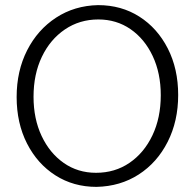

<svg xmlns="http://www.w3.org/2000/svg" viewBox="-20 -716 761 750"><path d="M357 14Q267 14 196.5 -31Q126 -76 85.5 -155.5Q45 -235 45 -337Q45 -439 86 -519.5Q127 -600 199 -647Q271 -694 363 -696Q454 -696 524.5 -651Q595 -606 635.5 -526.5Q676 -447 676 -345Q676 -243 635 -162Q594 -81 522 -34.5Q450 12 357 14ZM355 -41Q429 -41 486 -80Q543 -119 575.5 -187.5Q608 -256 608 -344Q608 -430 576.5 -497Q545 -564 490 -602Q435 -640 364 -640Q291 -640 233.5 -601Q176 -562 143.5 -494Q111 -426 111 -338Q111 -252 142.5 -185Q174 -118 229 -79.5Q284 -41 355 -41Z"/></svg>

Font: Catamaran Thin Light
Style: Regular
Weight: 300
Version: Version 2.000